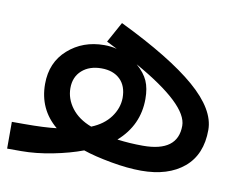

<svg xmlns="http://www.w3.org/2000/svg" viewBox="-68 -543 795 621"><g transform="rotate(10 329.0 -232.0)"><path d="M245.6 -117.2Q285.6 -133.3 307.4 -162.8Q329.1 -192.4 329.6 -226.1Q329.6 -265.6 307.1 -287.1Q284.7 -308.6 246.1 -308.6Q206.5 -308.6 182.1 -286.9Q157.7 -265.1 157.7 -228.5Q157.7 -193.4 180.4 -163.3Q203.1 -133.3 245.6 -117.2ZM285.6 -464.4Q455.6 -381.8 538.1 -310.5Q620.6 -239.3 620.6 -172.4Q620.6 -91.3 569.1 -48.1Q517.6 -4.9 429.2 -4.9Q384.3 -4.9 329.1 -14.9Q273.9 -24.9 236.8 -37.6Q193.8 -21.5 139.2 -10.7Q84.5 0 36.6 0H-9.8V-87.9H30.8Q96.7 -87.9 136.7 -92.8Q74.7 -144.5 74.7 -227.5Q74.7 -298.3 123.3 -341.3Q171.9 -384.3 241.7 -384.3Q264.2 -384.3 283.2 -379.4L248.5 -397ZM355.5 -341.3Q381.8 -318.4 392.3 -294.4Q402.8 -270.5 402.8 -235.8Q402.8 -149.4 336.4 -90.8Q377.9 -85.4 420.9 -85.4Q535.2 -85.4 535.2 -170.9Q535.2 -240.2 355.5 -341.3Z"/></g></svg>

Font: Vazir WOL
Style: WOL
Weight: 400
Foundry: Based on Dejavu fonts, by Saber Rastikerdar
Version: Version 26.0.0